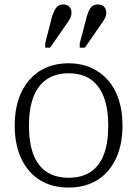

<svg xmlns="http://www.w3.org/2000/svg" viewBox="-20 -831 616 862"><path d="M530 -268Q530 -181 500 -118Q470 -55 416 -22Q362 11 288 11Q214 11 160 -22Q106 -55 76 -118Q46 -181 46 -268Q46 -333 63 -384.5Q80 -436 112 -472.5Q144 -509 188.5 -528Q233 -547 288 -547Q343 -547 387.5 -527.5Q432 -508 464 -472Q496 -436 513 -384.5Q530 -333 530 -268ZM110 -268Q110 -189 130 -137Q150 -85 190 -59Q230 -33 288 -33Q347 -33 386.5 -59Q426 -85 446 -137Q466 -189 466 -268Q466 -343 446 -395.5Q426 -448 386.5 -475Q347 -502 288 -502Q230 -502 190 -475Q150 -448 130 -395.5Q110 -343 110 -268ZM213 -754Q221 -781 232 -796Q243 -811 264 -811Q281 -811 291 -801Q301 -791 301 -775Q301 -760 294 -747Q287 -734 275 -718L205 -617H183V-637ZM369 -754Q376 -781 387 -796Q398 -811 420 -811Q437 -811 447 -801Q457 -791 457 -775Q457 -760 450 -747Q443 -734 431 -718L361 -617H338V-637Z"/></svg>

Font: Roboto Serif SemiCondensed ExtraLight
Style: Regular
Weight: 250
Width: 4
Designer: Greg Gazdowicz
Foundry: Commercial Type
Version: Version 1.007